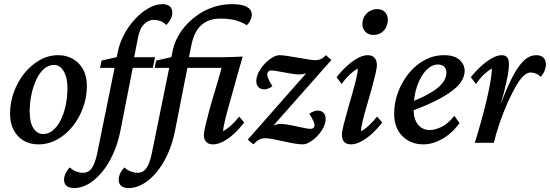

<svg xmlns="http://www.w3.org/2000/svg" viewBox="-20 -702 2704 944"><path d="M168.9 7.8Q127.9 7.8 96.7 -10.3Q65.4 -28.3 47.4 -62.5Q29.3 -96.7 29.3 -142.6Q29.3 -197.3 47.9 -248.5Q66.4 -299.8 99.1 -340.8Q131.8 -381.8 174.8 -406.2Q217.8 -430.7 266.6 -430.7Q306.6 -430.7 338.9 -412.1Q371.1 -393.6 389.2 -359.9Q407.2 -326.2 407.2 -279.3Q407.2 -225.6 388.7 -173.8Q370.1 -122.1 337.4 -81.1Q304.7 -40 261.2 -16.1Q217.8 7.8 168.9 7.8ZM192.4 -43Q218.8 -43 240.7 -61.5Q262.7 -80.1 278.8 -112.3Q294.9 -144.5 303.2 -185.5Q311.5 -226.6 311.5 -270.5Q311.5 -321.3 293 -352.1Q274.4 -382.8 246.1 -382.8Q218.8 -382.8 196.8 -363.8Q174.8 -344.7 159.2 -312Q143.6 -279.3 134.8 -238.3Q126 -197.3 126 -153.3Q126 -99.6 144.5 -71.3Q163.1 -43 192.4 -43Z M471.7 -368.2 479.5 -404.3 557.6 -421.9 638.7 -420.9H742.2L731.4 -368.2ZM779.3 -681.6Q801.8 -681.6 814.5 -670.9Q827.1 -660.2 827.1 -638.7Q827.1 -624 819.3 -608.4Q811.5 -592.8 797.9 -579.1Q783.2 -593.8 767.6 -599.1Q752 -604.5 736.3 -604.5Q711.9 -604.5 689.9 -584.5Q668 -564.5 659.2 -520.5L639.6 -420.9L635.7 -383.8L572.3 -60.5Q559.6 3.9 535.6 56.2Q511.7 108.4 480 146Q448.2 183.6 413.6 203.1Q378.9 222.7 344.7 222.7Q321.3 222.7 308.1 212.4Q294.9 202.1 294.9 181.6Q294.9 166 302.7 149.9Q310.5 133.8 323.2 121.1Q337.9 134.8 355 141.1Q372.1 147.5 387.7 147.5Q407.2 147.5 420.9 136.2Q434.6 125 444.8 98.1Q455.1 71.3 463.9 22.5L559.6 -448.2Q568.4 -492.2 590.8 -533.7Q613.3 -575.2 644.5 -608.9Q675.8 -642.6 710.9 -662.1Q746.1 -681.6 779.3 -681.6Z M1122.1 -681.6Q1168.9 -681.6 1193.4 -668.5Q1217.8 -655.3 1217.8 -630.9Q1217.8 -617.2 1211.4 -603Q1205.1 -588.9 1193.4 -578.1Q1166 -595.7 1132.8 -603.5Q1099.6 -611.3 1060.5 -610.4Q1007.8 -610.4 972.2 -580.6Q936.5 -550.8 921.9 -484.4L909.2 -420.9L904.3 -383.8L840.8 -60.5Q828.1 3.9 804.2 56.2Q780.3 108.4 748.5 146Q716.8 183.6 682.1 203.1Q647.5 222.7 613.3 222.7Q589.8 222.7 576.7 212.4Q563.5 202.1 563.5 181.6Q563.5 166 571.3 149.9Q579.1 133.8 591.8 121.1Q606.4 134.8 623.5 141.1Q640.6 147.5 656.2 147.5Q675.8 147.5 689.5 136.2Q703.1 125 713.4 98.1Q723.6 71.3 732.4 22.5L828.1 -448.2Q835 -485.4 853.5 -520Q872.1 -554.7 899.4 -583.5Q926.8 -612.3 961.4 -634.8Q996.1 -657.2 1036.6 -669.4Q1077.1 -681.6 1122.1 -681.6ZM1156.2 -128.9 1180.7 -99.6Q1156.2 -68.4 1129.9 -43.9Q1103.5 -19.5 1077.1 -5.9Q1050.8 7.8 1027.3 7.8Q1005.9 7.8 994.1 -3.9Q982.4 -15.6 982.4 -39.1Q982.4 -51.8 989.7 -83Q997.1 -114.3 1007.8 -154.8Q1018.6 -195.3 1031.2 -236.8Q1043.9 -278.3 1054.2 -313.5Q1064.5 -348.6 1069.3 -368.2H740.2L748 -404.3L826.2 -421.9L909.2 -420.9H1081.1Q1103.5 -420.9 1127 -421.9Q1150.4 -422.9 1172.9 -423.8L1132.8 -281.2Q1122.1 -241.2 1108.9 -195.3Q1095.7 -149.4 1086.4 -111.3Q1077.1 -73.2 1077.1 -56.6Q1097.7 -68.4 1117.2 -86.4Q1136.7 -104.5 1156.2 -128.9Z M1304.7 -62.5 1295.9 -66.4Q1309.6 -77.1 1325.7 -85Q1341.8 -92.8 1361.3 -92.8Q1373 -92.8 1393.6 -89.4Q1414.1 -85.9 1436.5 -81.1Q1459 -76.2 1478 -72.3Q1497.1 -68.4 1506.8 -68.4Q1515.6 -68.4 1521 -73.2Q1526.4 -78.1 1526.4 -86.9Q1526.4 -93.8 1520.5 -107.4Q1514.6 -121.1 1501 -142.6Q1510.7 -150.4 1522 -154.3Q1533.2 -158.2 1543 -158.2Q1558.6 -158.2 1569.8 -147.9Q1581.1 -137.7 1581.1 -117.2Q1581.1 -96.7 1569.8 -74.7Q1558.6 -52.7 1541 -34.2Q1523.4 -15.6 1503.9 -3.9Q1484.4 7.8 1467.8 7.8Q1452.1 7.8 1426.3 3.4Q1400.4 -1 1372.6 -7.3Q1344.7 -13.7 1320.8 -18.1Q1296.9 -22.5 1285.2 -22.5Q1268.6 -22.5 1254.9 -15.6Q1241.2 -8.8 1225.6 7.8L1198.2 -15.6L1502.9 -361.3L1511.7 -357.4Q1500 -346.7 1484.4 -341.3Q1468.8 -335.9 1450.2 -335.9Q1437.5 -335.9 1418.5 -338.9Q1399.4 -341.8 1378.9 -345.7Q1358.4 -349.6 1340.8 -352.5Q1323.2 -355.5 1314.5 -355.5Q1304.7 -355.5 1299.3 -350.1Q1293.9 -344.7 1293.9 -336.9Q1293.9 -328.1 1298.8 -315.9Q1303.7 -303.7 1319.3 -278.3Q1309.6 -270.5 1298.8 -266.6Q1288.1 -262.7 1278.3 -262.7Q1262.7 -262.7 1251.5 -272.9Q1240.2 -283.2 1240.2 -303.7Q1240.2 -324.2 1251.5 -346.2Q1262.7 -368.2 1280.3 -387.2Q1297.9 -406.2 1317.9 -418.5Q1337.9 -430.7 1354.5 -430.7Q1369.1 -430.7 1393.6 -426.8Q1418 -422.9 1444.3 -418.5Q1470.7 -414.1 1493.7 -410.2Q1516.6 -406.2 1528.3 -406.2Q1545.9 -406.2 1557.6 -411.6Q1569.3 -417 1582 -430.7L1609.4 -407.2Z M1706.1 7.8Q1684.6 7.8 1672.9 -3.9Q1661.1 -15.6 1661.1 -40Q1661.1 -54.7 1668.9 -86.4Q1676.8 -118.2 1688.5 -159.2Q1700.2 -200.2 1711.9 -241.2Q1723.6 -282.2 1731.4 -315.4Q1739.3 -348.6 1739.3 -365.2Q1718.8 -353.5 1699.2 -335.4Q1679.7 -317.4 1660.2 -289.1L1634.8 -322.3Q1659.2 -353.5 1686 -377.9Q1712.9 -402.3 1739.3 -416.5Q1765.6 -430.7 1788.1 -430.7Q1809.6 -430.7 1821.3 -418Q1833 -405.3 1833 -381.8Q1833 -367.2 1825.2 -334.5Q1817.4 -301.8 1806.2 -261.2Q1794.9 -220.7 1782.7 -179.7Q1770.5 -138.7 1762.7 -105.5Q1754.9 -72.3 1754.9 -56.6Q1776.4 -68.4 1795.4 -86.4Q1814.5 -104.5 1834 -128.9L1859.4 -99.6Q1835 -68.4 1808.1 -43.9Q1781.2 -19.5 1754.9 -5.9Q1728.5 7.8 1706.1 7.8ZM1816.4 -530.3Q1792 -530.3 1776.9 -545.4Q1761.7 -560.5 1761.7 -583Q1761.7 -604.5 1771.5 -621.1Q1781.2 -637.7 1797.9 -647.5Q1814.5 -657.2 1834 -657.2Q1858.4 -657.2 1872.6 -642.6Q1886.7 -627.9 1886.7 -605.5Q1886.7 -584 1877.4 -566.4Q1868.2 -548.8 1852.1 -539.6Q1835.9 -530.3 1816.4 -530.3Z M2061.5 7.8Q1999 7.8 1958.5 -32.7Q1918 -73.2 1918 -142.6Q1918 -197.3 1937 -248.5Q1956.1 -299.8 1989.3 -340.8Q2022.5 -381.8 2066.9 -406.2Q2111.3 -430.7 2163.1 -430.7Q2213.9 -430.7 2239.3 -407.7Q2264.6 -384.8 2264.6 -353.5Q2264.6 -329.1 2250 -304.7Q2235.4 -280.3 2203.6 -255.9Q2171.9 -231.4 2122.1 -206.5Q2072.3 -181.6 2001 -155.3V-200.2Q2059.6 -223.6 2098.1 -246.6Q2136.7 -269.5 2155.8 -293.9Q2174.8 -318.4 2174.8 -344.7Q2174.8 -364.3 2163.6 -374.5Q2152.3 -384.8 2132.8 -384.8Q2102.5 -384.8 2075.2 -356.4Q2047.9 -328.1 2030.8 -278.8Q2013.7 -229.5 2013.7 -165Q2013.7 -115.2 2035.6 -88.9Q2057.6 -62.5 2093.8 -62.5Q2118.2 -62.5 2150.9 -78.1Q2183.6 -93.8 2213.9 -132.8L2239.3 -96.7Q2202.1 -45.9 2154.8 -19Q2107.4 7.8 2061.5 7.8Z M2589.8 -345.7Q2570.3 -345.7 2551.3 -326.2Q2532.2 -306.6 2514.2 -273.9Q2496.1 -241.2 2477.5 -201.2Q2453.1 -146.5 2434.6 -91.3Q2416 -36.1 2408.2 0H2314.5Q2330.1 -49.8 2345.2 -104Q2360.4 -158.2 2372.6 -210Q2384.8 -261.7 2391.6 -302.7Q2398.4 -343.8 2398.4 -365.2Q2377.9 -353.5 2358.9 -335.4Q2339.8 -317.4 2320.3 -289.1L2294.9 -322.3Q2319.3 -353.5 2346.7 -377.9Q2374 -402.3 2399.9 -416.5Q2425.8 -430.7 2447.3 -430.7Q2464.8 -430.7 2473.6 -419.9Q2482.4 -409.2 2482.4 -384.8Q2482.4 -369.1 2477.1 -335.4Q2471.7 -301.8 2456.5 -243.2Q2441.4 -184.6 2409.2 -95.7H2405.3Q2436.5 -179.7 2462.4 -242.7Q2488.3 -305.7 2512.7 -347.2Q2537.1 -388.7 2562 -409.7Q2586.9 -430.7 2617.2 -430.7Q2639.6 -430.7 2651.9 -418.5Q2664.1 -406.2 2664.1 -384.8Q2664.1 -370.1 2657.7 -354.5Q2651.4 -338.9 2638.7 -324.2Q2627.9 -335 2614.7 -340.3Q2601.6 -345.7 2589.8 -345.7Z"/></svg>

Font: Crimson Pro Medium
Style: Italic
Weight: 500
Italic angle: -12°
Designer: Jacques Le Bailly
Foundry: Baron von Fonthausen
Version: Version 1.003